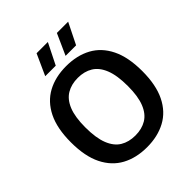

<svg xmlns="http://www.w3.org/2000/svg" viewBox="-256 -1105 1271 1271"><g transform="rotate(-45 380.0 -469.0)"><path d="M379.5 9.5Q279 9.5 204 -31Q129 -71.5 87.2 -155.5Q45.5 -239.5 45.5 -370Q45.5 -500.5 87.2 -584.5Q129 -668.5 204 -709Q279 -749.5 379.5 -749.5Q480.5 -749.5 555.5 -709Q630.5 -668.5 672 -584.2Q713.5 -500 713.5 -370Q713.5 -240 672 -155.8Q630.5 -71.5 555.2 -31Q480 9.5 379.5 9.5ZM379.5 -100Q440.5 -100 484.5 -126.5Q528.5 -153 552.2 -211.8Q576 -270.5 576 -367Q576 -466.5 552 -526.5Q528 -586.5 484 -613.2Q440 -640 379.5 -640Q319.5 -640 275.2 -613.8Q231 -587.5 207 -528.8Q183 -470 183 -373Q183 -273 207 -213Q231 -153 275 -126.5Q319 -100 379.5 -100ZM425.5 -800 492 -948H597.5L524 -800ZM235 -800 302 -948H407.5L333.5 -800Z"/></g></svg>

Font: Encode Sans SC SemiBold
Style: Regular
Weight: 600
Version: Version 3.002